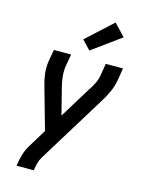

<svg xmlns="http://www.w3.org/2000/svg" viewBox="-143 -872 885 1162"><g transform="rotate(15 300.0 -291.0)"><path d="M78 205 79 198Q84 165 93.5 132.5Q103 100 121 71L190 -42L116 -304Q105 -340 100.5 -378.5Q96 -417 102 -457L115 -530H223L210 -457Q205 -423 208 -391Q211 -359 219 -328L262 -158L381 -352Q382 -354 383 -355.5Q384 -357 385 -359H386Q401 -382 412.5 -406.5Q424 -431 428 -457L440 -530H548L536 -457Q530 -417 512.5 -378.5Q495 -340 472 -304L212 119Q201 137 195.5 157.5Q190 178 187 198L186 205ZM323 -582 270 -638 433 -787 503 -713Z"/></g></svg>

Font: Iosevka Curly SmBdExObl
Style: Regular
Weight: 600
Width: 7
Italic angle: -9°
Monospace: yes
Designer: Belleve Invis
Foundry: Belleve Invis
Version: Version 11.1.0; ttfautohint (v1.8.3)